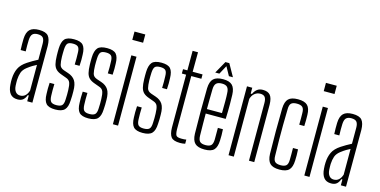

<svg xmlns="http://www.w3.org/2000/svg" viewBox="-77 -1205 3198 1615"><g transform="rotate(15 1522.0 -397.0)"><path d="M126 6Q83 6 61.5 -21.5Q40 -49 37 -99Q36 -113 35.5 -126Q35 -139 36 -152Q38 -202 56.5 -241Q75 -280 124 -312Q144 -325 166 -338Q188 -351 210 -362V-501Q210 -536 197 -552Q184 -568 150 -568Q121 -568 106 -554Q91 -540 89 -502Q88 -483 88 -454.5Q88 -426 89 -402H45Q44 -425 43.5 -451.5Q43 -478 44 -499Q46 -556 71.5 -581Q97 -606 152 -606Q211 -606 233 -579.5Q255 -553 256 -494L255 0H210V-51H201Q192 -25 175 -9.5Q158 6 126 6ZM139 -31Q190 -31 210 -93V-317Q194 -309 175.5 -298Q157 -287 131 -267Q102 -244 92.5 -216.5Q83 -189 81 -152Q81 -143 81 -129Q81 -115 82 -101Q84 -68 99 -49.5Q114 -31 139 -31Z M454 6Q397 6 374.5 -19Q352 -44 351 -101Q350 -122 350 -147Q350 -172 352 -199H393Q392 -169 392 -144Q392 -119 393 -98Q394 -60 407 -46Q420 -32 454 -32Q489 -32 503 -46Q517 -60 518 -98Q519 -119 519.5 -140.5Q520 -162 519 -180Q518 -223 509.5 -245Q501 -267 473 -276L432 -291Q400 -302 383 -318.5Q366 -335 359 -362.5Q352 -390 351 -434Q350 -451 350.5 -465.5Q351 -480 351 -497Q353 -555 375 -580.5Q397 -606 457 -606Q514 -606 536 -581Q558 -556 559 -499Q560 -479 560 -454Q560 -429 558 -402H516Q517 -430 517 -456Q517 -482 516 -502Q516 -540 503 -554Q490 -568 457 -568Q422 -568 410 -554Q398 -540 396 -502Q395 -483 395 -468Q395 -453 395 -437Q396 -394 402.5 -368.5Q409 -343 440 -332L481 -318Q523 -304 543 -273.5Q563 -243 563 -182Q563 -163 563 -141Q563 -119 561 -101Q559 -44 535.5 -19Q512 6 454 6Z M742 6Q685 6 662.5 -19Q640 -44 639 -101Q638 -122 638 -147Q638 -172 640 -199H681Q680 -169 680 -144Q680 -119 681 -98Q682 -60 695 -46Q708 -32 742 -32Q777 -32 791 -46Q805 -60 806 -98Q807 -119 807.5 -140.5Q808 -162 807 -180Q806 -223 797.5 -245Q789 -267 761 -276L720 -291Q688 -302 671 -318.5Q654 -335 647 -362.5Q640 -390 639 -434Q638 -451 638.5 -465.5Q639 -480 639 -497Q641 -555 663 -580.5Q685 -606 745 -606Q802 -606 824 -581Q846 -556 847 -499Q848 -479 848 -454Q848 -429 846 -402H804Q805 -430 805 -456Q805 -482 804 -502Q804 -540 791 -554Q778 -568 745 -568Q710 -568 698 -554Q686 -540 684 -502Q683 -483 683 -468Q683 -453 683 -437Q684 -394 690.5 -368.5Q697 -343 728 -332L769 -318Q811 -304 831 -273.5Q851 -243 851 -182Q851 -163 851 -141Q851 -119 849 -101Q847 -44 823.5 -19Q800 6 742 6Z M930 -728V-800H1024V-728ZM956 0V-600H1001V0Z M1215 6Q1158 6 1135.5 -19Q1113 -44 1112 -101Q1111 -122 1111 -147Q1111 -172 1113 -199H1154Q1153 -169 1153 -144Q1153 -119 1154 -98Q1155 -60 1168 -46Q1181 -32 1215 -32Q1250 -32 1264 -46Q1278 -60 1279 -98Q1280 -119 1280.5 -140.5Q1281 -162 1280 -180Q1279 -223 1270.5 -245Q1262 -267 1234 -276L1193 -291Q1161 -302 1144 -318.5Q1127 -335 1120 -362.5Q1113 -390 1112 -434Q1111 -451 1111.5 -465.5Q1112 -480 1112 -497Q1114 -555 1136 -580.5Q1158 -606 1218 -606Q1275 -606 1297 -581Q1319 -556 1320 -499Q1321 -479 1321 -454Q1321 -429 1319 -402H1277Q1278 -430 1278 -456Q1278 -482 1277 -502Q1277 -540 1264 -554Q1251 -568 1218 -568Q1183 -568 1171 -554Q1159 -540 1157 -502Q1156 -483 1156 -468Q1156 -453 1156 -437Q1157 -394 1163.5 -368.5Q1170 -343 1201 -332L1242 -318Q1284 -304 1304 -273.5Q1324 -243 1324 -182Q1324 -163 1324 -141Q1324 -119 1322 -101Q1320 -44 1296.5 -19Q1273 6 1215 6Z M1542 6Q1484 6 1464 -19Q1444 -44 1443 -101V-562H1406V-600H1444V-770H1491L1490 -600H1576V-562H1488V-98Q1489 -59 1498 -45.5Q1507 -32 1544 -32Q1559 -32 1567 -32.5Q1575 -33 1586 -35V1Q1566 6 1542 6Z M1817 -199H1861Q1863 -172 1863 -147Q1863 -122 1862 -101Q1860 -44 1836.5 -19Q1813 6 1755 6Q1696 6 1670.5 -19Q1645 -44 1643 -101Q1641 -194 1641 -299Q1641 -404 1643 -498Q1645 -556 1671 -581Q1697 -606 1755 -606Q1810 -606 1835 -581Q1860 -556 1862 -499Q1863 -474 1863.5 -418.5Q1864 -363 1861 -289H1687Q1687 -245 1687.5 -199.5Q1688 -154 1689 -98Q1690 -60 1704.5 -46Q1719 -32 1753 -32Q1787 -32 1801.5 -46Q1816 -60 1817 -98Q1818 -138 1817 -199ZM1755 -568Q1720 -568 1705 -552.5Q1690 -537 1689 -502Q1688 -451 1687.5 -410Q1687 -369 1687 -328H1818Q1819 -387 1819 -432.5Q1819 -478 1817 -502Q1816 -537 1801.5 -552.5Q1787 -568 1755 -568ZM1675 -643 1735 -750H1769L1829 -643H1794L1752 -719L1711 -643Z M1963 0V-600H2009V-549H2020Q2032 -576 2051.5 -591Q2071 -606 2101 -606Q2145 -606 2165.5 -581.5Q2186 -557 2187 -500V0H2141V-502Q2141 -538 2128.5 -553.5Q2116 -569 2088 -569Q2061 -569 2039.5 -552Q2018 -535 2009 -503V0Z M2297 -101Q2295 -194 2295 -299Q2295 -404 2297 -498Q2299 -556 2324 -581Q2349 -606 2407 -606Q2465 -606 2490 -581Q2515 -556 2516 -499Q2516 -479 2516.5 -454Q2517 -429 2515 -402H2471Q2472 -430 2471.5 -456Q2471 -482 2471 -502Q2471 -540 2456 -554Q2441 -568 2407 -568Q2373 -568 2358 -554Q2343 -540 2343 -502Q2341 -425 2340.5 -362.5Q2340 -300 2340.5 -237.5Q2341 -175 2343 -98Q2343 -60 2358 -46Q2373 -32 2407 -32Q2441 -32 2456 -46Q2471 -60 2471 -98Q2471 -119 2471.5 -144Q2472 -169 2471 -199H2515Q2517 -172 2517 -147Q2517 -122 2516 -101Q2514 -44 2489.5 -19Q2465 6 2407 6Q2349 6 2324 -19Q2299 -44 2297 -101Z M2597 -728V-800H2691V-728ZM2623 0V-600H2668V0Z M2857 6Q2814 6 2792.5 -21.5Q2771 -49 2768 -99Q2767 -113 2766.5 -126Q2766 -139 2767 -152Q2769 -202 2787.5 -241Q2806 -280 2855 -312Q2875 -325 2897 -338Q2919 -351 2941 -362V-501Q2941 -536 2928 -552Q2915 -568 2881 -568Q2852 -568 2837 -554Q2822 -540 2820 -502Q2819 -483 2819 -454.5Q2819 -426 2820 -402H2776Q2775 -425 2774.5 -451.5Q2774 -478 2775 -499Q2777 -556 2802.5 -581Q2828 -606 2883 -606Q2942 -606 2964 -579.5Q2986 -553 2987 -494L2986 0H2941V-51H2932Q2923 -25 2906 -9.5Q2889 6 2857 6ZM2870 -31Q2921 -31 2941 -93V-317Q2925 -309 2906.5 -298Q2888 -287 2862 -267Q2833 -244 2823.5 -216.5Q2814 -189 2812 -152Q2812 -143 2812 -129Q2812 -115 2813 -101Q2815 -68 2830 -49.5Q2845 -31 2870 -31Z"/></g></svg>

Font: Big Shoulders Display Light
Style: Regular
Weight: 300
Designer: Patric King
Foundry: XO Type Co
Version: Version 1.000; ttfautohint (v1.8.2)